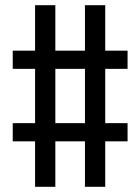

<svg xmlns="http://www.w3.org/2000/svg" viewBox="-20 -737 540 739"><path d="M115 -18V-193H29V-263H115V-472H29V-542H115V-717H193V-542H307V-717H385V-542H471V-472H385V-263H471V-193H385V-18H307V-193H193V-18ZM307 -263V-472H193V-263Z"/></svg>

Font: Iosevka Term
Style: Regular
Weight: 400
Monospace: yes
Designer: Belleve Invis
Foundry: Belleve Invis
Version: Version 30.0.1